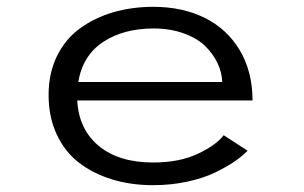

<svg xmlns="http://www.w3.org/2000/svg" viewBox="-20 -532 890 563"><path d="M706 -90Q691 -74.5 668.5 -59Q646 -43.5 612 -26.8Q578 -10 530 0.5Q482 11 429 11Q364 11 308.5 -6Q253 -23 211.2 -55.2Q169.5 -87.5 146 -138.5Q122.5 -189.5 122.5 -253.5Q122.5 -317.5 147.2 -367.8Q172 -418 214.8 -449Q257.5 -480 312 -496Q366.5 -512 429.5 -512Q514.5 -512 580 -479.8Q645.5 -447.5 683 -384.8Q720.5 -322 720.5 -237.5H206.5Q211 -152.5 269.8 -104Q328.5 -55.5 429 -55.5Q505.5 -55.5 559.5 -80.8Q613.5 -106 636 -135.5ZM430.5 -448.5Q342.5 -448.5 282.5 -409Q222.5 -369.5 209.5 -291.5H631.5Q631 -319 618.2 -346.2Q605.5 -373.5 581.8 -396.8Q558 -420 518.5 -434.2Q479 -448.5 430.5 -448.5Z"/></svg>

Font: League Mono Wide Light
Style: Regular
Weight: 300
Width: 8
Designer: Tyler Finck
Foundry: The League of Moveable Type / Tyler Finck
Version: Version 2.210